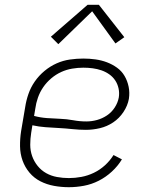

<svg xmlns="http://www.w3.org/2000/svg" viewBox="-20 -772 640 800"><path d="M267 8Q236 8 205.5 2.5Q175 -3 148.5 -16.5Q122 -30 103 -52.5Q84 -75 74 -103Q64 -131 63.5 -162.5Q63 -194 68 -226L85 -326Q89 -353 98.5 -380.5Q108 -408 125 -432.5Q142 -457 165.5 -476.5Q189 -496 216 -508Q243 -520 271.5 -524Q300 -528 327 -528Q353 -528 378 -524.5Q403 -521 425.5 -512.5Q448 -504 467.5 -490Q487 -476 499 -455.5Q511 -435 516 -410.5Q521 -386 517 -360Q512 -332 494.5 -305.5Q477 -279 451.5 -262Q426 -245 396.5 -238Q367 -231 338 -231Q310 -231 282 -234Q254 -237 226 -238.5Q198 -240 170 -242Q142 -244 115 -250L110 -219Q106 -194 106 -169Q106 -144 114 -121.5Q122 -99 137 -80.5Q152 -62 172.5 -50.5Q193 -39 217.5 -34.5Q242 -30 267 -30Q293 -30 319.5 -35Q346 -40 371 -52Q396 -64 417 -83Q438 -102 453 -126L488 -108Q471 -80 446 -57Q421 -34 391.5 -19Q362 -4 330 2Q298 8 267 8ZM340 -266Q362 -266 384 -272Q406 -278 425.5 -291Q445 -304 458 -324Q471 -344 475 -366Q478 -385 474 -403.5Q470 -422 460 -437Q450 -452 435 -462.5Q420 -473 402.5 -479Q385 -485 366 -487.5Q347 -490 327 -490Q304 -490 280.5 -486Q257 -482 235 -472Q213 -462 193.5 -445.5Q174 -429 160 -408.5Q146 -388 138 -365Q130 -342 127 -319L122 -289Q148 -282 175.5 -280Q203 -278 230.5 -277Q258 -276 285 -271Q312 -266 340 -266ZM223 -588 192 -619 345 -752H392L498 -617L461 -591L364 -725Z"/></svg>

Font: Iosevka SS04 XLt Ex
Style: Italic
Weight: 200
Width: 7
Italic angle: -9°
Monospace: yes
Designer: Belleve Invis
Foundry: Belleve Invis
Version: Version 19.0.0; ttfautohint (v1.8.4)